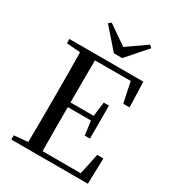

<svg xmlns="http://www.w3.org/2000/svg" viewBox="-222 -1082 1100 1210"><g transform="rotate(30 328.0 -477.5)"><path d="M230 -955 212 -939 339 -794H399L527 -939L509 -955L370 -858ZM549 -548H595L589 -732H51V-701L151 -693C153 -593 153 -493 153 -392V-339C153 -239 153 -138 151 -40L51 -31V0H608L613 -187H568L536 -35H258C257 -136 257 -238 257 -355H426L439 -253H477V-493H439L426 -389H257C257 -497 257 -598 258 -696H518Z"/></g></svg>

Font: Noto Serif CJK SC Medium
Style: Regular
Weight: 500
Designer: Ryoko NISHIZUKA 西塚涼子 (kana & ideographs); Frank Grießhammer (Latin, Greek & Cyrillic); Wenlong ZHANG 张文龙 (bopomofo); San
Foundry: Adobe
Version: Version 2.001;hotconv 1.1.0;makeotfexe 2.6.0